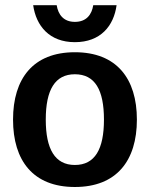

<svg xmlns="http://www.w3.org/2000/svg" viewBox="-20 -716 584 748"><path d="M271.7 -551.7C371.7 -551.7 423.3 -615 434.2 -695.8H343.3C337.5 -659.2 316.7 -630.8 271.7 -630.8C227.5 -630.8 206.7 -659.2 200.8 -695.8H109.2C120.8 -615 172.5 -551.7 271.7 -551.7ZM271.7 12.5C434.2 12.5 513.3 -90 513.3 -250C513.3 -410 434.2 -512.5 271.7 -512.5C109.2 -512.5 30.8 -410 30.8 -250C30.8 -90 109.2 12.5 271.7 12.5ZM271.7 -73.3C194.2 -73.3 158.3 -135 158.3 -250C158.3 -365.8 194.2 -426.7 271.7 -426.7C350 -426.7 385 -365.8 385 -250C385 -135 350 -73.3 271.7 -73.3Z"/></svg>

Font: Familjen Grotesk SemiBold
Style: Regular
Weight: 600
Designer: Anders Wikstroem, Jonas Baeckman, Matilda Gysing, Kristian Moeller
Foundry: Familjen STHLM AB
Version: Version 2.000